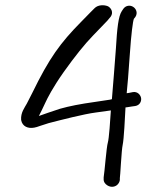

<svg xmlns="http://www.w3.org/2000/svg" viewBox="-20 -633 604 727"><path d="M447.1 -599.7 440.9 -590.4C428.4 -571.7 423.3 -525.9 418.8 -448.4C413.7 -383.4 409.1 -318.3 403.7 -257.4C403.2 -257.3 398.9 -256.3 396.2 -255.6C386.4 -253.8 366.5 -250.8 337.8 -246.8C285.3 -239.5 241.9 -231.1 207.3 -221.2C168.1 -208.8 151 -201.8 127.2 -193.8C134.1 -207.5 141.7 -222.3 151.8 -244.4C159.6 -261.3 178.9 -300.1 221.1 -360.1C263.6 -419.8 300.8 -466 332.2 -498.3C358.9 -525.7 377 -544.5 386.3 -554.5L399.6 -570.5C410 -586 401.4 -602.4 388.9 -609.2C374.5 -615.3 351 -615.4 337.9 -601.8L322.5 -586.4C313.1 -576.6 301.7 -564.9 287.7 -550.8C207.9 -470 166.6 -413.3 101.7 -280.1C94 -264.4 87.3 -251.3 81.5 -240.6C73.1 -225.1 58 -206.5 60 -179.2L60.1 -178.6L60.2 -178C64.6 -154.6 85.3 -145.3 109.4 -149.7C116.7 -151.1 121.9 -152.6 131.8 -156.3L164.4 -166.8C211.5 -179 298.7 -201.4 342.2 -206.9C365.4 -209.8 385.1 -212.5 399.8 -214.9C397.7 -180.1 392.8 -107.8 388.3 -93.1C383.1 -76.6 375.6 22.9 372.7 36.7L372.5 37.6V44.5C371.8 50 374.1 58.6 380.5 64.3C395.8 78.4 413.5 75.8 423.3 67.5C428.4 63.1 432.4 56.9 433.6 49.6L433.8 48.5V41.3C434.7 34.1 436 16.8 437.7 -11.7C440.1 -50.6 442.6 -75.4 444.3 -83.1C449.5 -106.7 453.2 -189.9 455.2 -226.2C461.6 -227.2 467.1 -227.5 478.5 -229.7L492.2 -231.6C510 -234.5 516.2 -250.2 514.2 -261.9C512.1 -273.6 500.9 -287.1 483.2 -284.3L482.9 -284.2L469.1 -281.4C466.6 -281 463.2 -280.6 459.7 -280C462.7 -307.4 466.6 -356.1 471.4 -425.2C476.8 -505.1 483.2 -552.7 486.9 -561.7L492.6 -568.9L492.9 -569.4C502.5 -584.4 495.3 -600.7 483.4 -607.5C472.7 -614 456.9 -612.9 447.3 -600Z"/></svg>

Font: MewTooHand
Style: BdWide
Weight: 400
Designer: Mew Too, Robert Jablonski
Version: Version 0.77